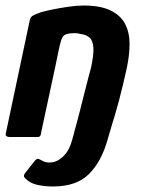

<svg xmlns="http://www.w3.org/2000/svg" viewBox="-21 -496 523 695"><path d="M12 0Q9 0 3.5 -2.5Q-2 -5 0 -13Q22 -116 43.5 -218.5Q65 -321 87 -424Q90 -435 98 -439.5Q106 -444 128 -452Q142 -456 168.5 -461.5Q195 -467 226 -471.5Q257 -476 281 -476Q343 -476 379.5 -458Q416 -440 432 -409Q448 -378 448 -337.5Q448 -297 438 -250Q426 -194 410.5 -135Q395 -76 378 -25Q372 -7 367.5 -3.5Q363 0 349 0Q329 0 308 0Q287 0 267 0Q253 0 249 -2.5Q245 -5 248 -19Q249 -22 255 -44Q261 -66 269 -97.5Q277 -129 285 -161Q293 -193 299.5 -217.5Q306 -242 308 -249Q319 -298 317 -324Q315 -350 302.5 -360.5Q290 -371 270 -373Q261 -376 250 -376Q239 -376 228.5 -374.5Q218 -373 211 -368Q206 -365 201.5 -353Q197 -341 192 -317Q181 -262 163.5 -182Q146 -102 128 -17Q128 -12 125.5 -6Q123 0 116 0Q90 0 64 0Q38 0 12 0ZM392 -71 368 11Q346 89 301 134Q256 179 171 179Q145 179 120.5 174.5Q96 170 80 158Q68 149 66 143.5Q64 138 71 129L105 86Q112 78 116.5 79Q121 80 127 83Q136 89 145 91Q154 93 163 92Q186 91 208 70Q230 49 240 11L263 -71Z"/></svg>

Font: Glory Thin
Style: Bold Italic
Weight: 700
Italic angle: -12°
Version: Version 1.011